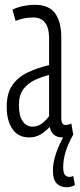

<svg xmlns="http://www.w3.org/2000/svg" viewBox="-20 -564 333 802"><path d="M8 -118Q8 -174 31 -207.5Q54 -241 94 -260.5Q134 -280 185 -292V-406Q185 -447 168.5 -469Q152 -491 119 -491Q106 -491 87.5 -488.5Q69 -486 45 -477L32 -524Q56 -535 80.5 -539.5Q105 -544 124 -544Q185 -544 210.5 -508Q236 -472 236 -408V-73Q236 -55 240.5 -48.5Q245 -42 253 -42Q266 -42 278 -48L286 -2Q264 10 240 10Q218 10 204.5 -2Q191 -14 188 -34Q170 -15 149.5 -2.5Q129 10 102 10Q56 10 32 -25Q8 -60 8 -118ZM59 -125Q59 -81 74.5 -58Q90 -35 116 -35Q139 -35 157 -49.5Q175 -64 185 -79V-251Q154 -243 125 -229.5Q96 -216 77.5 -191.5Q59 -167 59 -125ZM258 218Q232 218 216.5 202Q201 186 201 149Q201 81 255 -10L286 -2Q264 37 254 70Q244 103 244 135Q244 158 251.5 166.5Q259 175 270 175Q279 175 286 171L293 209Q277 218 258 218Z"/></svg>

Font: Georama Extra Condensed Light
Style: Regular
Weight: 300
Width: 2
Designer: Jean-Baptiste Levee
Foundry: Production Type
Version: Version 1.000